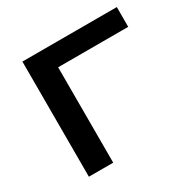

<svg xmlns="http://www.w3.org/2000/svg" viewBox="-156 -861 1018 1018"><g transform="rotate(-30 352.5 -352.5)"><path d="M106 0V-705H684V-584H255V0Z"/></g></svg>

Font: Nunito Sans 10pt Expanded
Style: Bold
Weight: 700
Width: 7
Designer: Vernon Adams
Foundry: Vernon Adams
Version: Version 3.101;gftools[0.9.27]